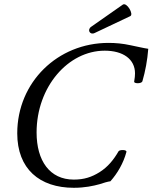

<svg xmlns="http://www.w3.org/2000/svg" viewBox="-20 -880 725 913"><path d="M430 -723 599 -803C618 -811 583 -871 564 -858L414 -753C393 -739 407 -712 430 -723ZM331 13C383 13 424 4 453 -4C470 -10 495 -17 505 -18C538 -55 567 -104 581 -157C585 -169 550 -169 544 -161C521 -121 493 -86 453 -61C416 -38 380 -26 331 -26C216 -26 154 -116 154 -250C154 -467 304 -639 478 -639C565 -639 622 -599 622 -531C622 -521 621 -509 618 -492C616 -482 652 -481 657 -493C671 -541 681 -594 685 -648C663 -651 635 -658 600 -665C564 -673 529 -676 496 -676C254 -676 62 -489 62 -246C62 -77 168 13 331 13Z"/></svg>

Font: Junicode Two Beta SemiCondensed Medium
Style: Italic
Weight: 500
Width: 4
Italic angle: -10°
Version: Version 1.063